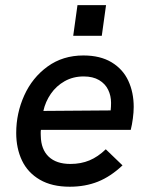

<svg xmlns="http://www.w3.org/2000/svg" viewBox="-20 -717 582 746"><path d="M43 -200.5Q43 -277 74.2 -346.2Q105.5 -415.5 164.8 -458.5Q224 -501.5 304 -501.5Q369.5 -501.5 413.5 -475Q457.5 -448.5 478.5 -403.2Q499.5 -358 499.5 -301.5Q499.5 -281 496.2 -256.5Q493 -232 488 -212.5H139Q138 -206 138.2 -198.8Q138.5 -191.5 138.5 -188.5Q139.5 -136.5 169.2 -108.2Q199 -80 253.5 -80Q294.5 -80 327.5 -93.8Q360.5 -107.5 391 -137L456 -74.5Q410 -31 360.5 -11.2Q311 8.5 251 8.5Q181.5 8.5 134.8 -18.8Q88 -46 65.5 -93.2Q43 -140.5 43 -200.5ZM410 -288Q411.5 -301.5 411.5 -317.5Q411.5 -345 400.2 -368.2Q389 -391.5 365 -405.8Q341 -420 305 -420Q264 -420 231.2 -401.5Q198.5 -383 177.5 -352.5Q156.5 -322 148.5 -286ZM281 -697H392L375.5 -578H264.5Z"/></svg>

Font: HK Grotesk Medium
Style: Italic
Weight: 500
Italic angle: -8°
Designer: Alfredo Marco Pradil
Foundry: Hanken Design Co.
Version: Version 3.004